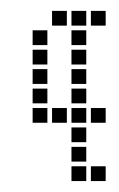

<svg xmlns="http://www.w3.org/2000/svg" viewBox="-20 -230 219 353"><path d="M40 -174.3V-147.1H67.1V-174.3ZM40 -138.6V-111.4H67.1V-138.6ZM40 -102.9V-75.7H67.1V-102.9ZM40 -67.1V-40H67.1V-67.1ZM40 -31.4V-4.3H67.1V-31.4ZM75.7 -31.4V-4.3H102.9V-31.4ZM111.4 -31.4V-4.3H138.6V-31.4ZM147.1 -31.4V-4.3H174.3V-31.4ZM111.4 -67.1V-40H138.6V-67.1ZM111.4 -102.9V-75.7H138.6V-102.9ZM111.4 -138.6V-111.4H138.6V-138.6ZM111.4 -174.3V-147.1H138.6V-174.3ZM111.4 -210V-182.9H138.6V-210ZM75.7 -210V-182.9H102.9V-210ZM147.1 -210V-182.9H174.3V-210ZM111.4 4.3V31.4H138.6V4.3ZM111.4 40V67.1H138.6V40ZM111.4 75.7V102.9H138.6V75.7ZM147.1 75.7V102.9H174.3V75.7Z"/></svg>

Font: Gossip Low Square
Style: Regular
Weight: 400
Width: 3
Designer: Deborah Khodanovich
Version: Version 1.001;Glyphs 3.3.1 (3343)